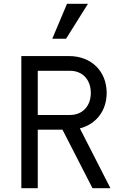

<svg xmlns="http://www.w3.org/2000/svg" viewBox="-20 -997 640 1017"><path d="M180 -388V-622H351C417 -622 461 -575 461 -505C461 -435 417 -388 351 -388ZM93 0H180V-310H311L470 0H565L403 -317C489 -339 545 -410 545 -505C545 -620 463 -700 346 -700H93ZM446 -977H335L257 -792H330Z"/></svg>

Font: CommitMonoNiceRocks
Style: Regular
Weight: 400
Monospace: yes
Designer: Eigil Nikolajsen
Foundry: Eigil Nikolajsen
Version: Version 1.143